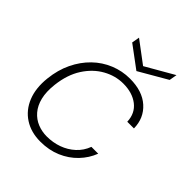

<svg xmlns="http://www.w3.org/2000/svg" viewBox="-195 -804 935 935"><g transform="rotate(45 272.0 -337.0)"><path d="M238 12Q174 12 127.5 -18Q81 -48 59 -102.5Q37 -157 45 -230Q52 -295 77 -347Q102 -399 140.5 -436.5Q179 -474 228 -494Q277 -514 330 -514Q416 -514 465 -470Q514 -426 515 -356H469Q467 -412 427 -443Q387 -474 324 -474Q270 -474 220 -446Q170 -418 135.5 -364.5Q101 -311 92 -233Q86 -180 95.5 -141.5Q105 -103 127 -77.5Q149 -52 179 -40Q209 -28 242 -28Q285 -28 322.5 -41.5Q360 -55 389 -81.5Q418 -108 432 -146H479Q462 -101 427.5 -65Q393 -29 345 -8.5Q297 12 238 12ZM478 -686 471 -646 326 -562 213 -646 220 -686 332 -602Z"/></g></svg>

Font: DM Sans 16pt ExtraLight
Style: Italic
Weight: 250
Italic angle: -10°
Version: Version 4.004;gftools[0.9.30]